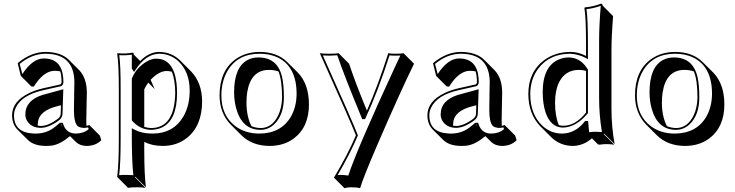

<svg xmlns="http://www.w3.org/2000/svg" viewBox="-20 -718 3951 1032"><path d="M310.1 -47.9H306.2L312 -42Q311 -45.4 310.1 -47.9ZM182.6 -42.5Q190.9 -41 200.2 -41Q240.7 -41.5 292 -80.1Q305.7 -91.8 306.2 -106L307.6 -152.3L281.7 -145.5Q194.8 -122.1 184.6 -66.4Q183.1 -56.2 182.6 -45.4Q182.6 -43.5 182.6 -42.5ZM444.8 -41.5Q452.6 -43 460 -45.9L516.6 10.7L524.4 35.6Q494.6 66.4 444.3 66.4Q408.7 65.4 387.2 44.4L356.4 13.7Q302.7 58.1 258.8 64.5Q244.1 66.4 226.6 66.4Q161.6 65.9 129.4 33.7L72.8 -22.5Q45.4 -50.8 44.9 -98.1Q44.9 -173.8 138.2 -218.3Q170.9 -233.9 210.9 -243.2L304.2 -264.2Q310.5 -268.1 311 -275.9Q311 -310.5 303.7 -334.5Q290 -337.4 271.5 -337.4Q213.9 -335.9 161.6 -252.4L148.4 -253.4L91.8 -310.1L75.2 -377L78.1 -380.9Q147.9 -438.5 225.1 -439Q307.6 -438 349.1 -397.5L405.8 -340.8Q446.3 -298.8 446.8 -220.2Q446.8 -215.8 445.8 -174.8Q443.8 -87.9 443.8 -69.3Q443.8 -53.7 444.8 -41.5ZM317.4 -58.1 319.8 -50.8Q335.9 -0.5 388.2 0Q430.7 -1 456.5 -23.9L453.6 -33.2Q442.4 -30.8 433.1 -30.3Q408.2 -31.2 397 -40.5Q377.4 -60.1 377.4 -126Q377.4 -144 378.9 -231.9Q379.9 -272.5 379.9 -276.9Q378.4 -428.2 225.1 -429.2Q150.9 -428.7 85.9 -374.5L100.1 -319.8Q154.8 -403.3 214.8 -403.8Q311 -403.8 319.8 -299.3Q320.8 -287.6 320.8 -275.9Q319.8 -259.8 307.1 -254.4H306.6L213.4 -233.4Q95.7 -207 64 -137.7Q55.2 -118.2 55.2 -98.1Q55.2 -6.3 157.2 -0.5Q164.1 0 169.9 0Q223.6 0 263.2 -26.9Q278.8 -37.6 299.3 -55.7L302.2 -58.1ZM320.3 -238.3 315.9 -106Q314.9 -85.4 297.9 -71.8Q242.7 -31.2 200.2 -30.8Q147.5 -30.8 124.5 -70.3Q116.2 -85.9 116.2 -102.1Q116.2 -178.7 209.5 -208Q216.3 -210 222.2 -211.4Z M698.7 -352.1 700.7 -349.1Q700.7 -349.1 701.2 -349.6ZM903.3 -332.5Q889.6 -336.4 875 -336.4Q834 -335.4 789.6 -289.1L811.5 -238.8L776.9 -273.9Q763.2 -255.4 755.4 -237.3V-36.1Q773.9 -30.3 791.5 -29.8Q898.9 -29.8 918 -165Q921.4 -190.4 921.9 -217.8Q921.4 -289.6 903.3 -332.5ZM707.5 -65.4 706.1 -66.9ZM733.4 -390.1Q781.2 -438.5 835.4 -439Q902.8 -438 948.7 -392.6L1005.4 -335.9Q1065.4 -274.4 1066.4 -174.3Q1066.4 -41 983.4 24.4Q929.2 66.4 854 66.4Q795.9 65.9 755.4 44.4V88.4Q755.4 217.8 764.2 288.6L707.5 231.9L705.6 234.9L762.2 291.5Q744.1 288.6 715.3 288.6Q686.5 288.6 668 291.5L611.8 234.9L609.9 231.9Q618.7 164.1 618.7 32.2V-234.9Q618.7 -373 609.9 -429.2L611.8 -432.1Q655.8 -427.7 692.4 -435.1Q695.3 -434.6 696.8 -433.6Q698.7 -430.2 698.7 -424.8ZM688.5 -349.1V-424.3Q656.7 -419.4 621.1 -421.4Q628.9 -362.3 628.4 -234.9V32.2Q628.4 157.2 620.6 223.6Q640.1 221.7 658.7 222.2Q677.7 222.2 696.8 223.6Q689 152.8 688.5 32.2V-28.8L703.1 -21Q742.2 -0.5 797.9 0Q913.6 0 967.3 -94.7Q999.5 -152.3 999.5 -231Q999.5 -330.6 939.5 -388.2Q896 -428.7 835.4 -429.2Q764.6 -427.7 709 -343.8L700.7 -331.1ZM688.5 -295.9 689.5 -297.9Q712.9 -354 766.6 -386.2Q794.9 -402.8 818.8 -402.8Q912.6 -402.8 928.7 -271.5Q931.6 -246.1 931.6 -217.8Q931.6 -73.7 852.5 -33.7Q825.2 -20.5 791.5 -20Q731.9 -21.5 690.9 -68.4L688.5 -71.3Z M1160.2 -205.1Q1160.2 -338.9 1248.5 -401.4Q1302.2 -438.5 1376 -439Q1469.7 -438.5 1523.9 -384.3L1580.6 -328.1Q1640.1 -267.1 1640.6 -157.2Q1640.6 -33.2 1557.1 27.8Q1503.4 66.4 1428.7 66.4Q1335 65.9 1276.9 8.3L1220.2 -48.3Q1160.6 -109.4 1160.2 -205.1ZM1425.8 -342.3Q1328.1 -342.3 1308.6 -221.2Q1304.7 -194.8 1304.7 -165.5Q1305.2 -91.3 1331.5 -40Q1354.5 -30.3 1380.9 -29.8Q1441.9 -29.8 1475.1 -97.2Q1495.6 -140.6 1496.1 -195.8Q1495.6 -288.6 1476.6 -334Q1454.1 -342.3 1425.8 -342.3ZM1369.1 -409.2Q1472.7 -409.2 1496.6 -302.2Q1505.9 -260.3 1505.9 -195.8Q1505.9 -98.1 1452.1 -48.3Q1420.9 -20.5 1380.9 -20Q1280.3 -20 1249 -137.2Q1238.3 -177.7 1238.3 -222.2Q1238.3 -358.4 1312.5 -396.5Q1337.9 -409.2 1369.1 -409.2ZM1169.9 -205.1Q1169.9 -96.2 1246.1 -39.1Q1298.8 -0.5 1372.1 0Q1490.2 0 1543.5 -90.8Q1573.7 -143.6 1574.2 -213.9Q1574.2 -358.9 1473.6 -408.7Q1431.2 -429.2 1376 -429.2Q1257.8 -429.2 1203.1 -337.4Q1170.4 -281.7 1169.9 -205.1Z M1698.7 -432.1Q1713.4 -429.2 1751 -429.2Q1787.1 -429.2 1799.8 -432.1L1856.4 -375.5Q1888.7 -276.9 1952.1 -123.5Q2011.7 -258.3 2066.9 -432.1Q2077.6 -429.2 2106 -429.2Q2138.7 -429.2 2148.9 -432.1L2205.6 -375.5Q2129.9 -221.7 2004.4 69.3Q1933.1 234.9 1915.5 293.5Q1898.9 288.6 1866.7 288.6Q1848.1 288.6 1831.5 293.5L1774.9 236.8Q1847.7 115.7 1893.1 9.8Q1870.6 -50.8 1701.2 -427.2Q1699.7 -430.2 1698.7 -432.1ZM1715.3 -419.9Q1876.5 -62 1902.3 6.3L1903.8 10.3L1901.9 14.2Q1859.4 112.8 1794.9 223.1Q1803.2 222.2 1810.1 222.2Q1830.1 222.2 1852.1 225.6Q1899.4 81.1 2107.9 -368.7Q2122.1 -399.4 2131.8 -419.4Q2121.1 -418.9 2106 -418.9Q2084.5 -418.9 2073.7 -420.4Q2010.3 -223.1 1944.8 -83.5L1941.9 -77.6H1926.8L1924.3 -84Q1826.2 -321.3 1793 -420.9Q1777.8 -419.4 1751 -418.9Q1728 -418.9 1715.3 -419.9Z M2542.5 -47.9H2538.6L2544.4 -42Q2543.5 -45.4 2542.5 -47.9ZM2415 -42.5Q2423.3 -41 2432.6 -41Q2473.1 -41.5 2524.4 -80.1Q2538.1 -91.8 2538.6 -106L2540 -152.3L2514.2 -145.5Q2427.2 -122.1 2417 -66.4Q2415.5 -56.2 2415 -45.4Q2415 -43.5 2415 -42.5ZM2677.2 -41.5Q2685.1 -43 2692.4 -45.9L2749 10.7L2756.8 35.6Q2727.1 66.4 2676.8 66.4Q2641.1 65.4 2619.6 44.4L2588.9 13.7Q2535.2 58.1 2491.2 64.5Q2476.6 66.4 2459 66.4Q2394 65.9 2361.8 33.7L2305.2 -22.5Q2277.8 -50.8 2277.3 -98.1Q2277.3 -173.8 2370.6 -218.3Q2403.3 -233.9 2443.4 -243.2L2536.6 -264.2Q2543 -268.1 2543.5 -275.9Q2543.5 -310.5 2536.1 -334.5Q2522.5 -337.4 2503.9 -337.4Q2446.3 -335.9 2394 -252.4L2380.9 -253.4L2324.2 -310.1L2307.6 -377L2310.5 -380.9Q2380.4 -438.5 2457.5 -439Q2540 -438 2581.5 -397.5L2638.2 -340.8Q2678.7 -298.8 2679.2 -220.2Q2679.2 -215.8 2678.2 -174.8Q2676.3 -87.9 2676.3 -69.3Q2676.3 -53.7 2677.2 -41.5ZM2549.8 -58.1 2552.2 -50.8Q2568.4 -0.5 2620.6 0Q2663.1 -1 2689 -23.9L2686 -33.2Q2674.8 -30.8 2665.5 -30.3Q2640.6 -31.2 2629.4 -40.5Q2609.9 -60.1 2609.9 -126Q2609.9 -144 2611.3 -231.9Q2612.3 -272.5 2612.3 -276.9Q2610.8 -428.2 2457.5 -429.2Q2383.3 -428.7 2318.4 -374.5L2332.5 -319.8Q2387.2 -403.3 2447.3 -403.8Q2543.5 -403.8 2552.2 -299.3Q2553.2 -287.6 2553.2 -275.9Q2552.2 -259.8 2539.6 -254.4H2539.1L2445.8 -233.4Q2328.1 -207 2296.4 -137.7Q2287.6 -118.2 2287.6 -98.1Q2287.6 -6.3 2389.6 -0.5Q2396.5 0 2402.3 0Q2456.1 0 2495.6 -26.9Q2511.2 -37.6 2531.7 -55.7L2534.7 -58.1ZM2552.7 -238.3 2548.3 -106Q2547.4 -85.4 2530.3 -71.8Q2475.1 -31.2 2432.6 -30.8Q2379.9 -30.8 2356.9 -70.3Q2348.6 -85.9 2348.6 -102.1Q2348.6 -178.7 2441.9 -208Q2448.7 -210 2454.6 -211.4Z M2983.9 -45.4Q2995.6 -42 3006.8 -42Q3072.3 -42 3127.4 -109.9Q3129.4 -111.8 3129.9 -112.8V-336.4Q3112.8 -342.3 3091.8 -342.3Q3016.1 -342.3 2982.9 -271.5Q2963.4 -228.5 2963.4 -164.6Q2963.9 -90.8 2983.9 -45.4ZM3161.6 25.4Q3115.2 65.9 3057.6 66.4Q2989.7 65.4 2941.4 18.1L2884.8 -38.6Q2820.3 -104.5 2819.8 -212.9Q2819.8 -332 2905.8 -395.5Q2965.3 -438.5 3045.9 -439Q3085.9 -439 3126 -419.4Q3128.9 -418 3129.9 -417V-481.9Q3129.9 -625 3121.1 -674.8L3123 -678.2Q3168.9 -682.1 3210 -698.2Q3214.4 -697.8 3216.8 -695.8Q3218.8 -692.4 3219.2 -688L3275.4 -631.3Q3266.6 -520 3266.6 -443.4V-135.3Q3266.6 -34.7 3283.7 56.6L3227.1 0L3225.1 2.9L3281.7 59.6Q3262.2 56.6 3237.3 56.6Q3225.1 56.6 3202.6 59.6Q3196.3 59.1 3194.3 58.1ZM3132.3 -55.7 3131.8 -58.1H3129.9ZM3122.1 -64 3125 -67.9H3141.1L3146.5 -7.3Q3168.9 -10.3 3180.7 -9.8Q3198.2 -9.8 3215.3 -8.3Q3200.2 -99.1 3200.2 -191.9V-500Q3200.2 -577.6 3209 -687Q3171.4 -672.9 3132.3 -668.9Q3140.1 -615.2 3140.1 -481.9V-399.9L3125 -408.2Q3088.9 -426.3 3045.9 -429.2Q2933.1 -429.2 2872.6 -348.6Q2830.6 -292 2830.1 -212.9Q2830.1 -102.5 2896.5 -41Q2941.9 0 3001 0Q3072.8 -1 3122.1 -64ZM3140.1 -109.4 3137.7 -106.9Q3076.7 -34.7 3006.8 -32.2Q2939.9 -32.2 2912.1 -114.7Q2897.5 -159.7 2897 -221.2Q2897 -367.2 2990.2 -400.9Q3011.7 -408.7 3035.2 -409.2Q3095.7 -409.2 3132.8 -355Q3136.2 -350.1 3138.7 -346.2L3140.1 -343.8Z M3393.1 -205.1Q3393.1 -338.9 3481.4 -401.4Q3535.2 -438.5 3608.9 -439Q3702.6 -438.5 3756.8 -384.3L3813.5 -328.1Q3873 -267.1 3873.5 -157.2Q3873.5 -33.2 3790 27.8Q3736.3 66.4 3661.6 66.4Q3567.9 65.9 3509.8 8.3L3453.1 -48.3Q3393.6 -109.4 3393.1 -205.1ZM3658.7 -342.3Q3561 -342.3 3541.5 -221.2Q3537.6 -194.8 3537.6 -165.5Q3538.1 -91.3 3564.5 -40Q3587.4 -30.3 3613.8 -29.8Q3674.8 -29.8 3708 -97.2Q3728.5 -140.6 3729 -195.8Q3728.5 -288.6 3709.5 -334Q3687 -342.3 3658.7 -342.3ZM3602.1 -409.2Q3705.6 -409.2 3729.5 -302.2Q3738.8 -260.3 3738.8 -195.8Q3738.8 -98.1 3685.1 -48.3Q3653.8 -20.5 3613.8 -20Q3513.2 -20 3481.9 -137.2Q3471.2 -177.7 3471.2 -222.2Q3471.2 -358.4 3545.4 -396.5Q3570.8 -409.2 3602.1 -409.2ZM3402.8 -205.1Q3402.8 -96.2 3479 -39.1Q3531.7 -0.5 3605 0Q3723.1 0 3776.4 -90.8Q3806.6 -143.6 3807.1 -213.9Q3807.1 -358.9 3706.5 -408.7Q3664.1 -429.2 3608.9 -429.2Q3490.7 -429.2 3436 -337.4Q3403.3 -281.7 3402.8 -205.1Z"/></svg>

Font: Linux Biolinum Shadow O
Style: Regular
Weight: 400
Designer: Philipp H. Poll
Foundry: Philipp H. Poll
Version: Version 1.0.4